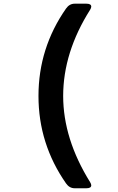

<svg xmlns="http://www.w3.org/2000/svg" viewBox="-20 -879 626 1021"><path d="M377.4 122.1Q349.1 122.1 331.1 96.2Q184.6 -113.8 184.6 -368.7Q184.6 -623.5 331.1 -833.5Q349.1 -859.4 377.4 -859.4H439.5Q464.8 -859.4 465.3 -844.2Q465.3 -836.9 459.5 -827.6Q315.9 -600.6 315.9 -368.7Q315.9 -140.6 459.5 90.3Q465.3 99.6 465.3 106.9Q464.8 122.1 439.5 122.1Z"/></svg>

Font: Simply Mono
Style: Bold
Weight: 700
Designer: Wojciech Kalinowski "wmk69" (wmk69@o2.pl)
Foundry: Wojciech Kalinowski "wmk69" (wmk69@o2.pl)
Version: Version 1.0.0